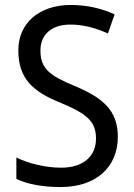

<svg xmlns="http://www.w3.org/2000/svg" viewBox="-20 -744 539 774"><path d="M455 -193C455 -298 396 -349 282 -397C178 -440 143 -468 143 -541C143 -602 185 -645 264 -645C317 -645 369 -630 415 -609L442 -686C395 -708 335 -724 265 -724C140 -724 53 -652 54 -540C54 -428 112 -375 221 -331C332 -285 367 -254 367 -185C367 -116 318 -68 226 -68C162 -68 93 -86 46 -109V-23C90 -1 153 10 225 10C365 10 455 -68 455 -193Z"/></svg>

Font: Noto Sans Bengali SemiCondensed
Style: Regular
Weight: 400
Width: 4
Designer: Jelle Bosma - Monotype Design Team
Foundry: Monotype Imaging Inc.
Version: Version 2.003